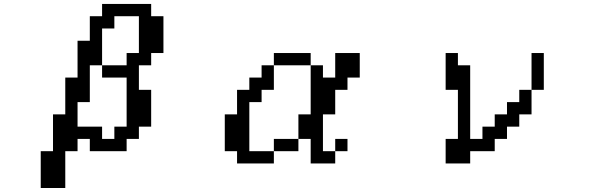

<svg xmlns="http://www.w3.org/2000/svg" viewBox="-20 -817 3040 978"><path d="M375 -171.9H500V-109.4H562.5V-171.9H625V-421.9H500V-484.4H625V-546.9H687.5V-734.4H562.5V-671.9H500V-484.4H437.5V-296.9H375ZM187.5 -46.9H250V-234.4H312.5V-421.9H375V-609.4H437.5V-734.4H500V-796.9H750V-734.4H812.5V-546.9H750V-484.4H687.5V-359.4H750V-171.9H687.5V-109.4H625V-46.9H437.5V-109.4H375V-46.9H312.5V140.6H187.5Z M1125 -46.9V-234.4H1187.5V-359.4H1250V-421.9H1312.5V-484.4H1375V-546.9H1562.5V-484.4H1625V-421.9H1687.5V-546.9H1812.5V-421.9H1750V-359.4H1687.5V-234.4H1625V-46.9H1687.5V15.6H1562.5V-109.4H1500V-234.4H1562.5V-484.4H1375V-359.4H1312.5V-296.9H1250V-46.9H1375V-109.4H1500V-46.9H1375V15.6H1187.5V-46.9ZM1687.5 -46.9V-109.4H1750V-46.9Z M2250 15.6V-109.4H2312.5V-359.4H2250V-546.9H2312.5V-484.4H2375V-109.4H2437.5V-171.9H2500V-234.4H2562.5V-296.9H2625V-359.4H2687.5V-546.9H2750V-359.4H2687.5V-234.4H2625V-171.9H2562.5V-109.4H2500V-46.9H2375V15.6Z"/></svg>

Font: KH Dot Dougenzaka 16
Style: Regular
Weight: 400
Designer: Original version for X68000 by Keitarou Hiraki (http://hp.vector.co.jp/authors/VA000874/) / TrueType conversion by Homem
Version: Version 1.00.20150527